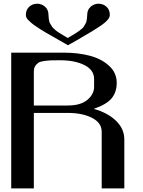

<svg xmlns="http://www.w3.org/2000/svg" viewBox="-20 -1041 790 1061"><path d="M354.5 -831.1Q357.4 -833 372.6 -841.8Q387.7 -850.6 390.6 -852.5Q393.6 -854.5 405.8 -862.3Q418 -870.1 420.4 -872.6Q422.9 -875 432.1 -882.3Q441.4 -889.6 443.4 -894.5Q445.3 -899.4 450.7 -907.2Q456.1 -915 457.5 -921.9Q459 -928.7 460.4 -938Q461.9 -947.3 461.9 -958Q461.9 -987.3 481 -1003.9Q500 -1020.5 524.4 -1020.5Q549.8 -1020.5 568.4 -1003.9Q586.9 -987.3 586.9 -958Q586.9 -934.6 543.5 -903.8Q500 -873 404.3 -818.4Q372.1 -800.8 355.5 -791Q337.9 -800.8 312 -815.9Q286.1 -831.1 271 -839.4Q255.9 -847.7 234.9 -859.9Q213.9 -872.1 202.1 -879.9Q190.4 -887.7 175.8 -897.5Q161.1 -907.2 152.8 -914.6Q144.5 -921.9 136.7 -929.7Q128.9 -937.5 126 -944.3Q123 -951.2 123 -958Q123 -987.3 141.6 -1003.9Q160.2 -1020.5 185.5 -1020.5Q210 -1020.5 229 -1003.9Q248 -987.3 248 -958Q248 -947.3 249.5 -938Q251 -928.7 252.4 -921.9Q253.9 -915 259.3 -907.2Q264.6 -899.4 267.1 -894.5Q269.5 -889.6 277.8 -882.3Q286.1 -875 289.1 -872.1Q292 -869.1 303.7 -861.8Q315.4 -854.5 318.8 -852.5Q322.3 -850.6 336.4 -841.8Q350.6 -833 354.5 -831.1ZM500 -561.5V-604.5Q500 -654.3 446.8 -681.2Q393.6 -708 312.5 -708Q279.3 -708 263.7 -707.5Q248 -707 225.6 -704.1Q203.1 -701.2 192.9 -694.8Q182.6 -688.5 174.8 -676.3Q167 -664.1 167 -645.5V-458H354.5Q425.8 -458 462.9 -489.3Q500 -520.5 500 -561.5ZM542 0V-312.5Q542 -362.3 488.8 -389.6Q435.5 -417 354.5 -417H167V0H42V-750H333Q412.1 -750 476.6 -732.9Q541 -715.8 583 -677.2Q625 -638.7 625 -583Q625 -532.2 597.2 -498Q569.3 -463.9 498 -439.5Q575.2 -418 621.1 -373.5Q667 -329.1 667 -270.5V0Z"/></svg>

Font: okolaks
Style: Bold
Weight: 600
Width: 8
Version: Version 000.6.0